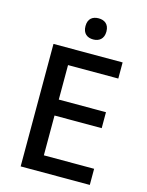

<svg xmlns="http://www.w3.org/2000/svg" viewBox="-134 -1000 825 1081"><g transform="rotate(15 278.5 -459.5)"><path d="M304 -919C270 -919 243 -902 243 -858C243 -814 270 -796 304 -796C337 -796 365 -814 365 -858C365 -902 337 -919 304 -919ZM498 0V-94H205V-326H480V-419H205V-620H498V-714H95V0Z"/></g></svg>

Font: Noto Sans Balinese Medium
Style: Regular
Weight: 500
Designer: Aditya Bayu, David Williams
Foundry: David Williams
Version: Version 2.005